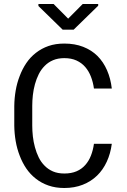

<svg xmlns="http://www.w3.org/2000/svg" viewBox="-20 -941 640 971"><path d="M545.4 -213.9H455.1Q450.7 -181.6 439.9 -154.1Q429.2 -126.5 411.1 -106.4Q393.1 -85.9 366.9 -74.7Q340.8 -63.5 305.2 -63.5Q272.5 -63.5 248 -74Q223.6 -84.5 205.6 -103Q187.5 -121.1 175.8 -145Q164.1 -168.9 156.7 -196.3Q149.4 -223.1 146.2 -251.2Q143.1 -279.3 143.1 -305.7V-405.8Q143.1 -432.1 146.2 -460.2Q149.4 -488.3 156.7 -515.1Q164.1 -542 176 -565.9Q188 -589.8 206.1 -607.9Q223.6 -626 248.3 -636.5Q272.9 -647 305.2 -647Q340.8 -647 366.9 -635Q393.1 -623 411.1 -602.1Q429.2 -581.1 439.9 -553.2Q450.7 -525.4 455.1 -493.2H545.4Q539.6 -543.9 521.2 -585.9Q502.9 -627.9 472.7 -658.2Q442.4 -688 400.4 -704.3Q358.4 -720.7 305.2 -720.7Q260.7 -720.7 225.1 -708.3Q189.5 -695.8 161.6 -673.8Q133.3 -651.9 113 -621.8Q92.8 -591.8 79.6 -556.6Q65.9 -521.5 59.3 -482.9Q52.7 -444.3 52.2 -404.8V-305.7Q52.7 -266.1 59.3 -227.5Q65.9 -189 79.6 -153.8Q92.8 -118.7 113 -88.9Q133.3 -59.1 161.6 -37.1Q189.5 -15.1 225.3 -2.7Q261.2 9.8 305.2 9.8Q356.4 9.8 398.2 -6.6Q439.9 -22.9 470.7 -52.7Q501 -82 520 -123.3Q539.1 -164.6 545.4 -213.9ZM324.7 -846.7 251 -920.9H174.3V-910.6L296.9 -791H352.5L476.6 -912.1V-920.9H398.4Z"/></svg>

Font: RobotoMono Nerd Font
Style: Regular
Weight: 400
Monospace: yes
Designer: Google
Version: Version 3.000;Nerd Fonts 3.2.1